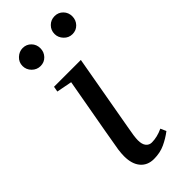

<svg xmlns="http://www.w3.org/2000/svg" viewBox="-217 -689 739 739"><g transform="rotate(-45 152.5 -320.0)"><path d="M145.5 -85Q145.5 -63 154.5 -52Q163.6 -41 177.7 -41Q207 -41 238.3 -55.7L248.5 -32.7Q225.6 -15.1 199 -2.7Q172.4 9.8 138.7 9.8Q104 9.8 84.2 -13.7Q64.5 -37.1 64.5 -79.1Q64.5 -93.8 67.1 -113.5Q69.8 -133.3 122.1 -424.8L59.1 -437L63 -459H209L154.3 -149.9Q145.5 -104.5 145.5 -85ZM304.7 -601.1Q304.7 -580.6 291 -566.2Q277.3 -551.8 256.8 -551.8Q236.3 -551.8 222.2 -566.9Q208 -582 208 -601.1Q208 -621.6 222.2 -635.7Q236.3 -649.9 256.8 -649.9Q277.3 -649.9 291 -635.7Q304.7 -621.6 304.7 -601.1ZM130.9 -601.1Q130.9 -580.6 117.2 -566.2Q103.5 -551.8 83 -551.8Q63 -551.8 48.3 -566.4Q33.7 -581.1 33.7 -601.1Q33.7 -621.6 48.8 -635.7Q64 -649.9 83 -649.9Q103.5 -649.9 117.2 -635.7Q130.9 -621.6 130.9 -601.1Z"/></g></svg>

Font: Liberation Serif
Style: Italic
Weight: 400
Italic angle: -16.333°
Designer: Steve Matteson
Foundry: Ascender Corporation
Version: Version 2.1.5